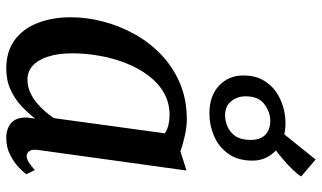

<svg xmlns="http://www.w3.org/2000/svg" viewBox="-227 -789 1026 612"><g transform="rotate(90 286.0 -483.0)"><path d="M458.5 -95Q455 -72 461.8 -63.5Q468.5 -55 477.5 -55Q486 -55 496.5 -61.2Q507 -67.5 522 -81L535.5 -54Q531 -47 515.2 -31.5Q499.5 -16 475 -3Q450.5 10 420 10Q390.5 10 372.5 -5.2Q354.5 -20.5 354.5 -53.5L358 -82Q341 -60 318.5 -38.8Q296 -17.5 266.2 -3.8Q236.5 10 198.5 10Q143.5 10 107 -17.2Q70.5 -44.5 52.8 -91.2Q35 -138 35 -196Q35 -247 48.8 -299.2Q62.5 -351.5 89 -399.2Q115.5 -447 155 -484.5Q194.5 -522 246 -543.8Q297.5 -565.5 360 -565.5Q384 -565.5 412.5 -559.2Q441 -553 462 -545L523.5 -564.5ZM405 -495.5Q392.5 -503.5 377.8 -507Q363 -510.5 346.5 -510.5Q307 -510.5 275.5 -492.2Q244 -474 220.5 -442.5Q197 -411 181.2 -371Q165.5 -331 157.8 -287.2Q150 -243.5 150 -201Q150 -154 160.8 -122Q171.5 -90 190 -73.8Q208.5 -57.5 233.5 -57.5Q254 -57.5 272.2 -65.2Q290.5 -73 306 -85.5Q321.5 -98 334.2 -112.8Q347 -127.5 356.5 -141.5ZM341.5 -637.5Q286 -637.5 253.2 -668Q220.5 -698.5 220.5 -745.5Q220.5 -781.5 234.5 -807Q248.5 -832.5 271.2 -848.8Q294 -865 320.5 -872.5Q347 -880 372 -880Q428.5 -880 460.2 -849Q492 -818 492 -775Q492 -728 470 -697.5Q448 -667 413.5 -652.2Q379 -637.5 341.5 -637.5ZM347 -687.5Q365 -687.5 383.2 -695Q401.5 -702.5 413.8 -720.2Q426 -738 426 -768.5Q426 -800 409.5 -815.8Q393 -831.5 365 -831.5Q338 -831.5 312.5 -813Q287 -794.5 287 -753Q287 -726 302.8 -706.8Q318.5 -687.5 347 -687.5ZM413 -821 383.5 -845.5 488.5 -976 542.5 -930Q535.5 -918 520 -902.2Q504.5 -886.5 485.5 -870.2Q466.5 -854 448.2 -841.5Q430 -829 417 -823Z"/></g></svg>

Font: Merriweather 24pt Medium
Style: Italic
Weight: 500
Italic angle: -7.8°
Version: Version 2.101